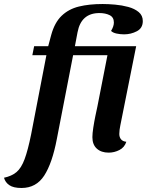

<svg xmlns="http://www.w3.org/2000/svg" viewBox="-107 -740 731 956"><path d="M0 196Q-40 196 -60.5 182Q-81 168 -87 145Q-49 137 -25 117Q-1 97 15.5 52.5Q32 8 48 -71L124 -465H54L63 -510H133L148 -566Q165 -628 200 -661.5Q235 -695 286 -707.5Q337 -720 404 -720Q432 -720 466 -717Q500 -714 531.5 -705.5Q563 -697 583.5 -680Q604 -663 604 -635Q604 -600 574.5 -584.5Q545 -569 511 -569Q491 -569 473 -573Q455 -577 446 -586Q460 -609 460 -628Q460 -654 439 -664.5Q418 -675 388 -675Q297 -675 279 -579L266 -510H571L492 -115Q490 -107 488.5 -94.5Q487 -82 487 -73Q487 -57 495.5 -46.5Q504 -36 522 -34Q513 -6 487.5 7Q462 20 434 20Q397 20 375 0Q353 -20 353 -57Q353 -75 357.5 -104.5Q362 -134 368 -163Q374 -192 378 -210L428 -465H257L176 -48Q153 73 113 134.5Q73 196 0 196Z"/></svg>

Font: Sansita Swashed Medium
Style: Regular
Weight: 500
Designer: Pablo Cosgaya
Foundry: Omnibus-Type
Version: Version 1.003; ttfautohint (v1.8.3)